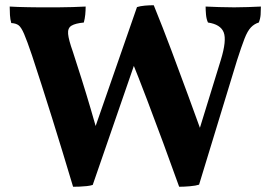

<svg xmlns="http://www.w3.org/2000/svg" viewBox="-20 -704 1034 733"><path d="M17 -679Q29 -678 48 -677.5Q67 -677 88.5 -676.5Q110 -676 128.5 -676Q147 -676 159 -676Q175 -676 201.5 -676Q228 -676 257 -677Q286 -678 307 -679Q307 -664 305.5 -648.5Q304 -633 300 -618Q268 -615 253 -606Q238 -597 240 -574.5Q242 -552 258 -507Q274 -458 291.5 -402.5Q309 -347 326.5 -287.5Q344 -228 361 -168H326L503 -677Q516 -681 533 -682.5Q550 -684 567 -684Q602 -598 634 -512.5Q666 -427 697.5 -341.5Q729 -256 760 -170H729L823 -475Q846 -550 834 -580.5Q822 -611 774 -618Q768 -631 766.5 -648Q765 -665 765 -679Q786 -678 816.5 -677Q847 -676 874 -676Q897 -676 926.5 -677Q956 -678 976 -679Q976 -664 975 -648.5Q974 -633 968 -618Q951 -613 938 -599.5Q925 -586 913.5 -556.5Q902 -527 885 -474L740 1Q728 5 705.5 7Q683 9 664 9Q634 -75 603.5 -157.5Q573 -240 541.5 -323Q510 -406 476 -490H504L334 2Q325 5 311 6.5Q297 8 283.5 8.5Q270 9 259 9Q219 -125 179 -253Q139 -381 102 -493Q83 -549 72 -574.5Q61 -600 51 -607.5Q41 -615 23 -616Q19 -630 18 -646.5Q17 -663 17 -679Z"/></svg>

Font: Vollkorn
Style: Bold
Weight: 700
Designer: Friedrich Althausen
Foundry: Friedrich Althausen
Version: Version 5.000